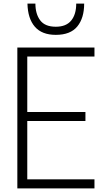

<svg xmlns="http://www.w3.org/2000/svg" viewBox="-20 -1043 586 1063"><path d="M503 0H76V-780H503V-730H131V-423H453V-373H131V-50H503ZM289 -850Q212 -850 173 -895Q134 -940 132 -1023H176Q176 -966 202.5 -930.5Q229 -895 289 -895Q346 -895 374 -929Q402 -963 402 -1023H446Q446 -943 408 -896.5Q370 -850 289 -850Z"/></svg>

Font: Tanohe Sans Light
Style: Regular
Weight: 300
Designer: Village Type and Design LLC & Cristiano Sobral
Foundry: Cooper Hewitt Smithsonian Design Museum
Version: Version 1.00;September 29, 2021;FontCreator 13.0.0.2655 64-b